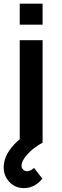

<svg xmlns="http://www.w3.org/2000/svg" viewBox="-24 -752 325 1012"><path d="M102.5 239.5Q56.5 239.5 26 207.5Q-4.5 175.5 -4.5 130.5Q-4.5 76 38.2 23.8Q81 -28.5 147.5 -60.5L200.5 0Q153 25.5 121.2 60.5Q89.5 95.5 89.5 121Q89.5 133.5 98 142Q106.5 150.5 118.5 150.5Q136.5 150.5 155.5 133L199 189.5Q181 213.5 155.5 226.5Q130 239.5 102.5 239.5ZM200.5 -622H80V-732.5H200.5ZM200.5 0H80V-540H200.5Z"/></svg>

Font: Vortex Mix
Style: Bold
Weight: 700
Designer: Mikhail Sharanda
Foundry: Mikhail Sharanda
Version: Version 4.504;Glyphs 3.1.2 (3151)